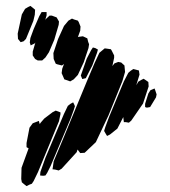

<svg xmlns="http://www.w3.org/2000/svg" viewBox="-20 -637 578 651"><path d="M75 -522 68 -505 60 -497 50 -494 41 -505 40 -523 54 -588 65 -607 75 -613 83 -617 92 -610 99 -604 98 -587 93 -566ZM164 -502 146 -460 134 -442 123 -432H108L99 -437L91 -449V-462L100 -493L98 -490L84 -483L81 -493L83 -508L94 -538L113 -582L121 -596H138V-585L133 -568L135 -572L148 -584H156L172 -578L180 -564L179 -553ZM264 -426 244 -383 230 -368 218 -361 210 -364 198 -368 196 -373 189 -389 191 -404 197 -420 190 -415 174 -419 169 -421 162 -437 161 -457 177 -505 197 -549 212 -567 224 -574 231 -571 244 -567 247 -562 253 -547 252 -533 244 -511 246 -512 261 -514 276 -507 279 -495 282 -487 280 -474ZM293 -415 271 -372 263 -370 259 -369 254 -381 274 -438 289 -467 295 -476 303 -474 312 -469 309 -458ZM395 -362 348 -246 305 -155 267 -119 252 -118 243 -130 240 -121 189 -65 179 -59 167 -62 158 -63 159 -69 162 -90 191 -159 274 -360 301 -424 317 -458 335 -473 343 -472 356 -470 359 -465 367 -449V-441L361 -413L368 -422L381 -427L391 -425L402 -415L403 -404L404 -393ZM465 -286 425 -228 417 -221 406 -223H400L399 -231L398 -240L378 -201L353 -181L343 -176L337 -186L333 -193L337 -206L350 -241L400 -361L415 -390L423 -397L432 -403L440 -401L451 -398L453 -384L442 -348L449 -360L459 -366L467 -370L476 -364L483 -359L484 -344ZM489 -274 478 -272 472 -274V-285L483 -320L490 -331L504 -337L506 -332L511 -317L509 -307ZM219 -234 152 -75 140 -51 134 -42 126 -41 116 -42 117 -54 134 -102 197 -251 210 -278 219 -285 228 -290 232 -282 234 -277 230 -264ZM80 -204 91 -219 104 -224 112 -227 113 -222 115 -216 117 -220 130 -235 159 -257 169 -262 185 -256V-250L180 -226L109 -54L94 -23L88 -14L80 -11L70 -6L61 -13L54 -19L52 -30L53 -68L77 -134L70 -138V-152Z"/></svg>

Font: Rubik Marker Hatch
Style: Regular
Weight: 400
Designer: Hubert and Fischer, NaN
Foundry: Hubert & Fischer, NaN
Version: Version 2.200